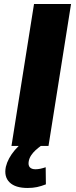

<svg xmlns="http://www.w3.org/2000/svg" viewBox="-20 -725 380 954"><path d="M37 0 149 -705H333L221 0ZM117 209Q56 209 27.5 181Q-1 153 9 104Q19 62 53.5 21Q88 -20 139 -47L183 0Q169 10 156.5 21.5Q144 33 135 46.5Q126 60 123 75Q119 96 128 106Q137 116 156 116Q168 116 180 113.5Q192 111 207 106L208 191Q185 200 164 204.5Q143 209 117 209Z"/></svg>

Font: Nunito Sans 7pt SemiCondensed Black
Style: Italic
Weight: 900
Width: 4
Italic angle: -9°
Designer: Vernon Adams
Foundry: Vernon Adams
Version: Version 3.101;gftools[0.9.27]